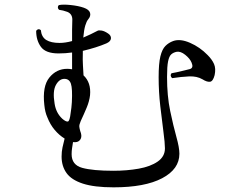

<svg xmlns="http://www.w3.org/2000/svg" viewBox="-20 -789 1040 823"><path d="M467 14Q384 14 335 -2Q286 -18 265 -47.5Q244 -77 244 -118Q244 -139 248 -157.5Q252 -176 257 -195Q234 -209 214.5 -232Q195 -255 183 -286Q173 -308 170 -339Q161 -419 191.5 -456.5Q222 -494 268 -494Q273 -494 278.5 -493.5Q284 -493 289 -492V-564Q275 -562 260.5 -561Q246 -560 231 -560Q176 -560 155.5 -588Q135 -616 135 -657Q144 -669 155 -660Q158 -630 178.5 -617.5Q199 -605 235 -605Q260 -605 289 -613Q289 -638 289 -662Q289 -686 290 -705Q290 -729 269 -738Q250 -745 233 -747Q228 -752 228 -757.5Q228 -763 232 -767Q249 -771 282.5 -767.5Q316 -764 339 -756Q362 -748 366 -734Q370 -720 358 -706Q351 -698 345.5 -679.5Q340 -661 337 -628Q370 -642 398 -657Q403 -660 415.5 -658Q428 -656 444 -645Q457 -636 455.5 -623.5Q454 -611 436 -603Q394 -585 335 -571V-561Q334 -533 335.5 -509.5Q337 -486 338 -466Q371 -435 366 -381Q363 -355 351.5 -327.5Q340 -300 326 -270Q319 -254 320 -245.5Q321 -237 324 -227Q326 -221 327 -218Q332 -200 322.5 -188.5Q313 -177 293 -180Q291 -167 289 -154.5Q287 -142 287 -128Q287 -82 332.5 -69.5Q378 -57 466 -57Q524 -57 574.5 -66Q625 -75 656 -96.5Q687 -118 687 -153Q687 -176 680.5 -224.5Q674 -273 667 -334.5Q660 -396 660 -458Q660 -517 667.5 -547.5Q675 -578 689 -592Q703 -606 722 -613Q752 -624 794.5 -605.5Q837 -587 870 -553Q889 -534 897.5 -514.5Q906 -495 900 -467Q893 -440 880 -438.5Q867 -437 848 -449Q824 -463 790.5 -461.5Q757 -460 718 -454Q707 -464 715 -475Q722 -476 738 -479.5Q754 -483 770 -487Q786 -491 794 -493Q811 -498 801 -521Q794 -538 774 -554Q754 -570 737 -567Q723 -564 714 -556Q705 -548 700.5 -526Q696 -504 696 -459Q696 -378 709.5 -313.5Q723 -249 736 -202.5Q749 -156 749 -130Q749 -64 675 -25Q601 14 467 14ZM247 -280Q262 -267 270.5 -268Q279 -269 283 -306Q285 -316 286 -327.5Q287 -339 288 -351Q291 -409 284 -430Q277 -451 256 -451Q234 -451 219.5 -424.5Q205 -398 214 -345Q220 -305 247 -280Z"/></svg>

Font: Zen Old Mincho
Style: Regular
Weight: 400
Designer: Yoshimichi Ohira
Foundry: Positype
Version: Version 1.001